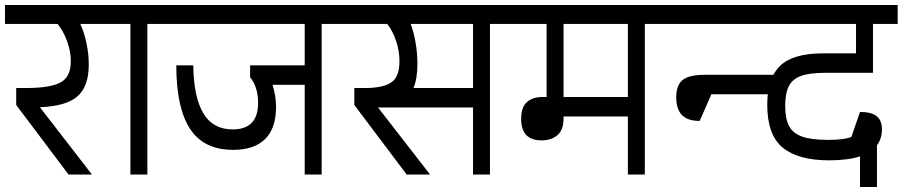

<svg xmlns="http://www.w3.org/2000/svg" viewBox="-30 -700 3620 770"><path d="M412 -604H292Q307 -572 316.5 -528.5Q326 -485 326 -441Q326 -353 280.5 -313.5Q235 -274 130 -270L338 -1V0H245L35 -279V-347H75Q170 -347 212 -369Q254 -391 254 -454Q254 -494 239 -535Q224 -576 201 -604H-10V-680H412Z M667 -604H561V0H493V-604H387V-680H667Z M1366 -604H1260V0H1192V-360H1063Q1077 -315 1077 -271Q1077 -185 1033 -142Q989 -99 905 -99Q787 -99 732 -183.5Q677 -268 677 -438H745Q747 -310 785.5 -245.5Q824 -181 903 -181Q1005 -181 1005 -287Q1005 -352 973 -390V-438H1192V-604H647V-680H1366Z M2041 -604H1935V0H1867V-269H1486L1694 -1V0H1601L1391 -279V-347H1434Q1505 -347 1538.5 -369Q1572 -391 1572 -454Q1572 -496 1558.5 -536Q1545 -576 1523 -604H1346V-680H2041ZM1867 -604H1617Q1629 -573 1636.5 -530Q1644 -487 1644 -444Q1644 -383 1628 -347H1867Z M2662 -604H2556V0H2488V-233H2230V-224Q2230 -179 2205.5 -158Q2181 -137 2142 -137Q2060 -137 2060 -223Q2060 -270 2083 -290.5Q2106 -311 2145 -311H2162V-604H2021V-680H2662ZM2488 -604H2230V-311H2488Z M3087 -680V-604H2642V-680ZM2796 -400H3078V-322H2823L2776 -215Q2728 -215 2705 -238.5Q2682 -262 2682 -310Q2682 -359 2708 -379.5Q2734 -400 2796 -400Z M3119 -276Q3119 -224 3134.5 -194.5Q3150 -165 3187.5 -152Q3225 -139 3292 -139Q3351 -139 3384 -150L3419 -251Q3464 -251 3485.5 -234.5Q3507 -218 3507 -180Q3507 -145 3487 -117V50H3419V-73Q3371 -57 3295 -57Q3171 -57 3109 -108Q3047 -159 3047 -280Q3047 -387 3099 -436.5Q3151 -486 3270 -486H3403V-604H3007V-680H3570V-604H3471V-408H3281Q3217 -408 3182.5 -395.5Q3148 -383 3133.5 -354.5Q3119 -326 3119 -276Z"/></svg>

Font: Rhodium Libre
Style: Regular
Weight: 400
Designer: James Puckett
Foundry: Dunwich Type Founders
Version: Version 1.001; ttfautohint (v1.3)